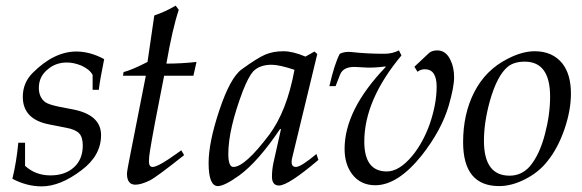

<svg xmlns="http://www.w3.org/2000/svg" viewBox="-20 -647 2068 682"><path d="M350 -437Q334 -358 331 -328H309V-381Q298 -401 269 -414Q242 -425 218 -425Q177 -425 149 -400Q118 -375 118 -335Q118 -301 141 -284Q154 -275 194 -267L236 -259Q339 -240 339 -167Q339 -94 269 -42Q194 15 128 15Q75 15 24 -12Q39 -74 45 -140H69V-58Q106 -24 159 -24Q211 -24 242.5 -52.5Q274 -81 274 -130Q274 -160 261 -173.5Q248 -187 216 -193L155 -205Q61 -223 61 -303Q61 -353 96 -388Q172 -464 251 -464Q300 -464 350 -437Z M678 -427 667 -378H563Q524 -182 513 -113Q509 -88 509 -74Q509 -54 522 -54Q538 -54 581 -83L624 -113L634 -96Q536 -18 512 -6Q481 9 461 9Q431 9 431 -30Q431 -40 444 -104L498 -378H417L419 -391Q450 -399 504 -427L528 -592Q569 -606 604 -627L615 -612Q593 -547 571 -421Q624 -421 678 -427Z M1104 -100 1111 -79Q1004 12 971 12Q946 12 946 -20Q946 -45 952 -72L978 -188L975 -189Q897 -73 830 -24Q777 14 754 14Q721 14 721 -68Q721 -141 759 -255Q798 -372 839 -401Q894 -441 922 -453Q950 -465 987 -465Q1020 -465 1065 -446L1097 -464L1107 -455L1018 -87Q1010 -54 1031 -54Q1049 -54 1104 -100ZM1026 -399Q972 -417 945 -417Q902 -417 879 -393Q863 -375 843 -325Q791 -188 791 -100Q791 -54 809 -54Q850 -54 936 -168Q999 -252 1026 -399Z M1593 -372Q1593 -338 1574 -272Q1548 -184 1478 -95Q1393 11 1313 11Q1261 11 1231 -28Q1204 -64 1204 -118Q1204 -257 1350 -409L1349 -411Q1312 -406 1283 -407Q1276 -407 1246 -409Q1200 -412 1188 -382L1172 -341H1150Q1168 -420 1187 -456Q1205 -465 1230 -462Q1283 -456 1345 -456Q1374 -456 1397 -468L1406 -450Q1274 -292 1274 -144Q1274 -38 1354 -38Q1398 -38 1444 -93Q1483 -140 1507 -208Q1531 -279 1531 -339Q1531 -401 1489 -401Q1474 -401 1463 -392L1452 -410L1501 -456Q1512 -468 1533 -468Q1564 -468 1580 -434Q1593 -408 1593 -372Z M2008 -315Q2008 -255 1985 -188Q1962 -121 1925 -75Q1895 -36 1846.5 -11Q1798 14 1753 14Q1625 14 1625 -142Q1625 -243 1665 -320.5Q1705 -398 1781 -437Q1834 -465 1879 -465Q1943 -465 1978 -421Q2008 -382 2008 -315ZM1934 -304Q1934 -428 1844 -428Q1807 -428 1785 -411Q1746 -380 1720 -288Q1699 -212 1699 -147Q1699 -23 1790 -23Q1832 -23 1861 -55Q1897 -97 1916 -172Q1934 -240 1934 -304Z"/></svg>

Font: GFS Didot
Style: Italic
Weight: 400
Italic angle: -12°
Designer: Takis Katsoulidis and George D. Matthiopoulos
Foundry: George Matthiopoulos and Takis Katsoulidis
Version: Version 1.0